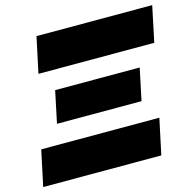

<svg xmlns="http://www.w3.org/2000/svg" viewBox="-118 -821 944 928"><g transform="rotate(-15 354.0 -356.5)"><path d="M105.5 -534.5 143.5 -713H722.5L685 -534.5ZM129.5 -278 163 -437.5H586L552.5 -278ZM-14 0 24 -178.5H615L577 0Z"/></g></svg>

Font: Commissioner ExtraBold
Style: Italic
Weight: 800
Italic angle: -12°
Designer: Kostas Bartsokas
Foundry: Kostas Bartsokas
Version: Version 1.000; ttfautohint (v1.8.3)